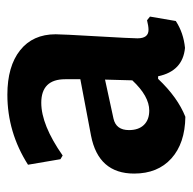

<svg xmlns="http://www.w3.org/2000/svg" viewBox="-21 -493 523 521"><g transform="rotate(-90 240.5 -232.5)"><path d="M244 -474Q321 -474 364.5 -439.5Q408 -405 408 -343Q408 -326 402.5 -231.5Q397 -137 397 -121Q397 -91 420 -91Q430 -91 446 -95L456 -87L444 -17Q412 4 371 8Q308 2 294 -65H287Q237 -12 184 9Q112 8 71 -29Q30 -66 30 -130Q30 -227 133 -247L286 -276V-317Q286 -382 222 -382Q162 -382 79 -324L69 -330L54 -418Q142 -474 244 -474ZM285 -209 179 -186Q148 -179 148 -144Q148 -118 162 -103.5Q176 -89 201 -89Q240 -89 283 -135Z"/></g></svg>

Font: Alegreya Sans
Style: Bold
Weight: 700
Designer: Juan Pablo del Peral
Foundry: Huerta Tipografica
Version: Version 2.007